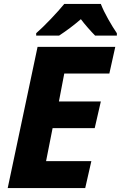

<svg xmlns="http://www.w3.org/2000/svg" viewBox="-20 -951 611 971"><path d="M19 0 170 -714H563L533 -579H305L278 -438H490L459 -303H246L213 -136H442L411 0ZM163 -771H279Q337 -809 389 -854Q403 -835 424.5 -810.5Q446 -786 461 -771H571V-783Q551 -812 527 -854.5Q503 -897 490 -931H305Q278 -898 236.5 -854.5Q195 -811 163 -783Z"/></svg>

Font: Noto Sans Display Extra
Style: Italic
Weight: 800
Italic angle: -12°
Designer: Monotype Design Team
Foundry: Monotype Imaging Inc.
Version: Version 1.900